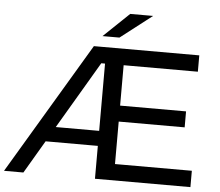

<svg xmlns="http://www.w3.org/2000/svg" viewBox="-59 -953 1165 1018"><g transform="rotate(5 523.0 -443.5)"><path d="M102 0 205 -175H483V0H991V-87H582V-313H933V-398H582V-613H977V-700H416L-1 0ZM463 -613H483V-255H252ZM547 -757 715 -887H593L457 -757Z"/></g></svg>

Font: Malon Grotesk Med
Style: Regular
Weight: 500
Designer: Julieta Ulanovsky
Foundry: Julieta Ulanovsky
Version: Version 7.200